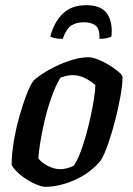

<svg xmlns="http://www.w3.org/2000/svg" viewBox="-20 -721 513 741"><path d="M155 0Q140 0 113.5 -12Q87 -24 62 -43.5Q37 -63 25 -84Q25 -128 33.5 -177Q42 -226 55 -272.5Q68 -319 82 -355Q96 -391 108 -408Q118 -419 141 -434.5Q164 -450 195 -465Q226 -480 259 -490Q292 -500 322 -500Q336 -500 357 -492Q378 -484 398.5 -471.5Q419 -459 434.5 -446.5Q450 -434 453 -425Q453 -395 445 -350Q437 -305 424.5 -256.5Q412 -208 397.5 -166.5Q383 -125 369 -102Q329 -53 269 -26.5Q209 0 155 0ZM214 -68Q224 -68 238 -71.5Q252 -75 264 -81Q275 -95 287 -124.5Q299 -154 310 -192.5Q321 -231 329.5 -270Q338 -309 343 -341.5Q348 -374 348 -393Q331 -408 308 -419.5Q285 -431 261 -431Q249 -431 237.5 -428.5Q226 -426 213 -421Q193 -387 177.5 -342.5Q162 -298 151.5 -252.5Q141 -207 135 -169Q129 -131 128 -110Q139 -94 164 -81Q189 -68 214 -68ZM222 -571Q202 -571 190 -574Q178 -577 174 -580Q189 -636 222.5 -668.5Q256 -701 313 -701Q371 -701 393.5 -668Q416 -635 410 -580Q406 -577 393 -574Q380 -571 364 -571Q365 -610 349 -622.5Q333 -635 304 -635Q274 -635 255 -622.5Q236 -610 222 -571Z"/></svg>

Font: Texturina SemiBold
Style: Italic
Weight: 600
Italic angle: -11°
Designer: Guillermo Torres Carreño
Foundry: Omnibus-Type
Version: Version 1.002; ttfautohint (v1.8.3)